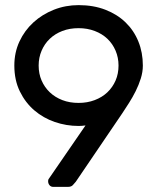

<svg xmlns="http://www.w3.org/2000/svg" viewBox="-20 -730 619 750"><path d="M314 -240Q309 -239 300 -238.5Q291 -238 287 -238Q239 -238 194 -253.5Q149 -269 114 -299Q79 -329 57.5 -373Q36 -417 36 -474Q36 -525 56 -568Q76 -611 110.5 -642.5Q145 -674 190.5 -692Q236 -710 287 -710Q345 -710 391.5 -692Q438 -674 470.5 -642.5Q503 -611 520.5 -568Q538 -525 538 -474Q538 -449 530 -423.5Q522 -398 510 -374Q498 -350 484 -328Q470 -306 458 -288L276 -20Q271 -15 265 -7.5Q259 0 245 0H188Q179 0 173.5 -6.5Q168 -13 168 -22Q168 -27 169.5 -30Q171 -33 173 -35ZM443 -474Q443 -505 431.5 -532Q420 -559 399.5 -578.5Q379 -598 350 -609Q321 -620 287 -620Q252 -620 223.5 -609Q195 -598 174.5 -578.5Q154 -559 142.5 -532Q131 -505 131 -474Q131 -442 142.5 -415.5Q154 -389 174.5 -369.5Q195 -350 223.5 -339Q252 -328 287 -328Q321 -328 350 -339Q379 -350 399.5 -369.5Q420 -389 431.5 -415.5Q443 -442 443 -474Z"/></svg>

Font: Rubik
Style: Regular
Weight: 400
Designer: Hubert & Fischer
Foundry: Hubert & Fischer
Version: Version 1.002; ttfautohint (v1.6)